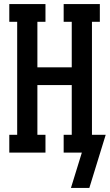

<svg xmlns="http://www.w3.org/2000/svg" viewBox="-20 -755 543 950"><path d="M422 175H331L385 0H295V-88H335V-334H165V-88H205V0H26V-88H65V-647H26V-735H205V-647H165V-422H335V-647H295V-735H474V-647H435V-88H503Z"/></svg>

Font: Iosevka Curly Slab Semibold
Style: Regular
Weight: 600
Monospace: yes
Designer: Belleve Invis
Foundry: Belleve Invis
Version: Version 22.1.2; ttfautohint (v1.8.4)